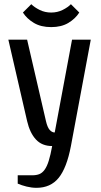

<svg xmlns="http://www.w3.org/2000/svg" viewBox="-20 -690 485 920"><path d="M20 -500H109.9L200.2 -109.9Q207 -80.1 218 -67.6Q229 -55.2 242.2 -55.2L325.2 -500H415L319.8 9.8Q299.8 114.7 261 162.4Q222.2 210 154.8 210Q131.8 210 107.9 204.1Q84 198.2 64.9 189.9V149.9H134.8Q153.8 149.9 168 144.5Q182.1 139.2 193.6 123.5Q205.1 107.9 213.6 80.3Q222.2 52.7 230 9.8Q181.2 9.8 152.1 -21.7Q123 -53.2 109.9 -109.9ZM89.8 -629.9 129.9 -669.9Q145 -654.8 170.2 -642.3Q195.3 -629.9 225.1 -629.9Q254.9 -629.9 280 -642.3Q305.2 -654.8 319.8 -669.9L359.9 -629.9Q340.8 -600.1 307.4 -580.1Q273.9 -560.1 225.1 -560.1Q176.3 -560.1 142.6 -580.1Q108.9 -600.1 89.8 -629.9Z"/></svg>

Font: 
Style: .
Weight: 400
Designer: Jovanny Lemonad
Foundry: Jovanny Lemonad
Version: Version 1.002